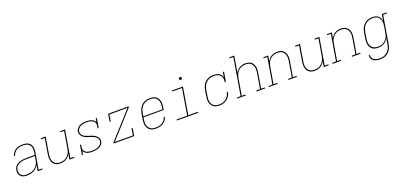

<svg xmlns="http://www.w3.org/2000/svg" viewBox="29 -1963 7141 3405"><g transform="rotate(-20 3600.0 -261.0)"><path d="M215 8Q193 8 171.5 5Q150 2 131 -7Q112 -16 97.5 -30.5Q83 -45 74.5 -64Q66 -83 64.5 -105Q63 -127 67 -149Q71 -173 83.5 -197Q96 -221 117 -237.5Q138 -254 162 -264Q186 -274 211.5 -279.5Q237 -285 261.5 -287Q286 -289 311 -289H464L473 -344Q477 -368 477 -391Q477 -414 470 -435Q463 -456 448.5 -473Q434 -490 415 -500.5Q396 -511 373 -515Q350 -519 327 -519Q297 -519 266.5 -513.5Q236 -508 208.5 -492.5Q181 -477 160.5 -451Q140 -425 134 -394H113Q120 -429 141.5 -458.5Q163 -488 194 -506.5Q225 -525 259.5 -531.5Q294 -538 327 -538Q353 -538 379 -533.5Q405 -529 427 -517.5Q449 -506 465 -487Q481 -468 489 -444.5Q497 -421 497.5 -394.5Q498 -368 494 -341L440 -19H509V0H416L435 -112Q419 -83 394.5 -59Q370 -35 340 -19.5Q310 -4 278.5 2Q247 8 215 8ZM216 -11Q243 -11 269.5 -15.5Q296 -20 322 -31Q348 -42 371 -60Q394 -78 410.5 -101Q427 -124 436.5 -150Q446 -176 450 -203L461 -270H311Q294 -270 277.5 -269.5Q261 -269 244 -266.5Q227 -264 210 -260Q193 -256 176.5 -249.5Q160 -243 144.5 -233.5Q129 -224 116.5 -211Q104 -198 97 -181.5Q90 -165 88 -148Q84 -129 85.5 -110Q87 -91 94 -74Q101 -57 114 -44.5Q127 -32 143 -24Q159 -16 178 -13.5Q197 -11 216 -11Z M845 8Q816 8 789 1.5Q762 -5 740.5 -21Q719 -37 705.5 -60.5Q692 -84 686.5 -111Q681 -138 681.5 -166.5Q682 -195 687 -223L735 -511H666V-530H759L708 -220Q703 -195 702 -169Q701 -143 706 -119Q711 -95 722.5 -74Q734 -53 753 -38Q772 -23 796.5 -17Q821 -11 846 -11Q870 -11 895 -16Q920 -21 942.5 -33Q965 -45 984 -63.5Q1003 -82 1016.5 -104.5Q1030 -127 1037.5 -150.5Q1045 -174 1049 -199L1101 -511H1032V-530H1125L1040 -19H1109V0H1016L1033 -104Q1020 -78 999.5 -55.5Q979 -33 953.5 -18.5Q928 -4 900 2Q872 8 845 8Z M1445 8Q1420 8 1396 5Q1372 2 1349.5 -6.5Q1327 -15 1309 -30.5Q1291 -46 1282 -67L1271 0H1250L1280 -181H1301L1294 -136Q1290 -116 1293 -96.5Q1296 -77 1307 -61.5Q1318 -46 1334 -36Q1350 -26 1368 -20.5Q1386 -15 1406 -13Q1426 -11 1446 -11Q1465 -11 1484 -12.5Q1503 -14 1522 -18.5Q1541 -23 1559.5 -30.5Q1578 -38 1594 -50Q1610 -62 1621 -79Q1632 -96 1635 -115Q1639 -136 1633 -155.5Q1627 -175 1614.5 -190Q1602 -205 1585 -215.5Q1568 -226 1549.5 -233.5Q1531 -241 1512 -247Q1493 -253 1474 -259Q1455 -265 1436 -272Q1417 -279 1400 -289Q1383 -299 1368 -312Q1353 -325 1343 -341.5Q1333 -358 1328.5 -378Q1324 -398 1327 -419Q1331 -439 1342 -458Q1353 -477 1369 -491Q1385 -505 1404.5 -514.5Q1424 -524 1444.5 -529Q1465 -534 1485 -536Q1505 -538 1525 -538Q1550 -538 1575.5 -535Q1601 -532 1623.5 -523Q1646 -514 1665 -499Q1684 -484 1693 -462L1704 -530H1725L1695 -349H1674L1682 -394Q1685 -414 1682 -433.5Q1679 -453 1668.5 -468Q1658 -483 1641.5 -493Q1625 -503 1607 -509Q1589 -515 1569 -517Q1549 -519 1529 -519Q1511 -519 1493 -517.5Q1475 -516 1456.5 -511.5Q1438 -507 1420 -499.5Q1402 -492 1387 -479.5Q1372 -467 1361.5 -450.5Q1351 -434 1348 -416Q1344 -395 1350 -375Q1356 -355 1368.5 -340Q1381 -325 1397.5 -314.5Q1414 -304 1432.5 -296.5Q1451 -289 1470.5 -283Q1490 -277 1509 -271Q1528 -265 1546.5 -258Q1565 -251 1582.5 -241.5Q1600 -232 1614.5 -219Q1629 -206 1639.5 -189.5Q1650 -173 1654.5 -153Q1659 -133 1656 -112Q1652 -91 1640 -71.5Q1628 -52 1610.5 -38Q1593 -24 1572 -15Q1551 -6 1530 -1Q1509 4 1488 6Q1467 8 1445 8Z M1850 0 1853 -19 2297 -511H1956L1935 -385H1914L1938 -530H2325L2322 -511L1878 -19H2219L2240 -145H2261L2237 0Z M2648 8Q2619 8 2590.5 2Q2562 -4 2539.5 -19.5Q2517 -35 2502 -58Q2487 -81 2480 -108Q2473 -135 2473.5 -164.5Q2474 -194 2479 -223L2497 -333Q2502 -361 2511 -387.5Q2520 -414 2535.5 -438.5Q2551 -463 2573 -483Q2595 -503 2621 -515.5Q2647 -528 2675 -533Q2703 -538 2730 -538Q2759 -538 2787 -531.5Q2815 -525 2837 -510Q2859 -495 2874 -471.5Q2889 -448 2895.5 -421Q2902 -394 2901.5 -365Q2901 -336 2896 -307L2888 -256H2505L2500 -220Q2495 -194 2494.5 -167.5Q2494 -141 2499.5 -117Q2505 -93 2518.5 -72Q2532 -51 2551.5 -36.5Q2571 -22 2596.5 -16.5Q2622 -11 2648 -11Q2678 -11 2709 -16.5Q2740 -22 2768 -38Q2796 -54 2817 -80Q2838 -106 2845 -137H2866Q2858 -102 2835.5 -72.5Q2813 -43 2782 -24.5Q2751 -6 2716.5 1Q2682 8 2648 8ZM2870 -274 2876 -310Q2880 -336 2880.5 -362Q2881 -388 2875.5 -412.5Q2870 -437 2857.5 -458Q2845 -479 2825 -493Q2805 -507 2780 -513Q2755 -519 2729 -519Q2704 -519 2679 -514.5Q2654 -510 2630 -498Q2606 -486 2586 -467.5Q2566 -449 2552 -426.5Q2538 -404 2530 -379.5Q2522 -355 2518 -330L2509 -274Z M3044 0V-19H3244L3326 -511H3144V-530H3350L3265 -19H3447V0ZM3356 -654Q3350 -654 3344 -656Q3338 -658 3334.5 -663Q3331 -668 3330 -674Q3329 -680 3330 -686Q3331 -691 3333.5 -695Q3336 -699 3339.5 -701.5Q3343 -704 3347.5 -705.5Q3352 -707 3356 -707Q3363 -707 3368.5 -704.5Q3374 -702 3377.5 -697Q3381 -692 3382 -686Q3383 -680 3382 -674Q3382 -669 3379.5 -665Q3377 -661 3373 -658.5Q3369 -656 3365 -655Q3361 -654 3356 -654Z M3844 8Q3815 8 3787 1.5Q3759 -5 3737 -20.5Q3715 -36 3700.5 -59Q3686 -82 3679.5 -109Q3673 -136 3673.5 -165Q3674 -194 3679 -223L3697 -333Q3702 -360 3710.5 -387Q3719 -414 3734.5 -438.5Q3750 -463 3771.5 -483Q3793 -503 3818.5 -515.5Q3844 -528 3872 -533Q3900 -538 3927 -538Q3954 -538 3980 -533Q4006 -528 4028 -515.5Q4050 -503 4066 -482.5Q4082 -462 4089 -438L4104 -530H4125L4095 -349H4074Q4080 -383 4075 -416.5Q4070 -450 4049.5 -474.5Q4029 -499 3997 -509Q3965 -519 3931 -519Q3906 -519 3880.5 -514.5Q3855 -510 3831 -498.5Q3807 -487 3787 -468.5Q3767 -450 3752.5 -427.5Q3738 -405 3730 -380Q3722 -355 3718 -330L3700 -220Q3695 -194 3694.5 -168Q3694 -142 3699 -118Q3704 -94 3716.5 -72.5Q3729 -51 3748.5 -37Q3768 -23 3793 -17Q3818 -11 3844 -11Q3866 -11 3889 -14.5Q3912 -18 3934 -27Q3956 -36 3975.5 -51Q3995 -66 4009.5 -85Q4024 -104 4033.5 -126Q4043 -148 4047 -171H4068Q4063 -145 4053 -121Q4043 -97 4027 -75.5Q4011 -54 3989.5 -37.5Q3968 -21 3943.5 -10.5Q3919 0 3894 4Q3869 8 3844 8Z M4182 0V-19H4253L4369 -716H4300V-735H4393L4342 -426Q4355 -452 4375.5 -474.5Q4396 -497 4421.5 -511.5Q4447 -526 4475 -532Q4503 -538 4531 -538Q4559 -538 4586 -531.5Q4613 -525 4634.5 -509Q4656 -493 4669.5 -469.5Q4683 -446 4689 -419Q4695 -392 4694 -363.5Q4693 -335 4688 -307L4640 -19H4709V0H4548V-19H4619L4668 -310Q4672 -335 4673 -361Q4674 -387 4669 -411Q4664 -435 4652.5 -456Q4641 -477 4622 -492Q4603 -507 4579 -513Q4555 -519 4529 -519Q4505 -519 4480 -514Q4455 -509 4432.5 -497Q4410 -485 4391 -466.5Q4372 -448 4358.5 -425.5Q4345 -403 4337.5 -379.5Q4330 -356 4326 -331L4274 -19H4343V0Z M4782 0V-19H4853L4935 -511H4866V-530H4959L4942 -426Q4955 -452 4975.5 -474.5Q4996 -497 5021.5 -511.5Q5047 -526 5075 -532Q5103 -538 5131 -538Q5159 -538 5186 -531.5Q5213 -525 5234.5 -509Q5256 -493 5269.5 -469.5Q5283 -446 5289 -419Q5295 -392 5294 -363.5Q5293 -335 5288 -307L5240 -19H5309V0H5148V-19H5219L5268 -310Q5272 -335 5273 -361Q5274 -387 5269 -411Q5264 -435 5252.5 -456Q5241 -477 5222 -492Q5203 -507 5179 -513Q5155 -519 5129 -519Q5105 -519 5080 -514Q5055 -509 5032.5 -497Q5010 -485 4991 -466.5Q4972 -448 4958.5 -425.5Q4945 -403 4937.5 -379.5Q4930 -356 4926 -331L4874 -19H4943V0Z M5645 8Q5616 8 5589 1.5Q5562 -5 5540.5 -21Q5519 -37 5505.5 -60.5Q5492 -84 5486.5 -111Q5481 -138 5481.5 -166.5Q5482 -195 5487 -223L5535 -511H5466V-530H5559L5508 -220Q5503 -195 5502 -169Q5501 -143 5506 -119Q5511 -95 5522.5 -74Q5534 -53 5553 -38Q5572 -23 5596.5 -17Q5621 -11 5646 -11Q5670 -11 5695 -16Q5720 -21 5742.5 -33Q5765 -45 5784 -63.5Q5803 -82 5816.5 -104.5Q5830 -127 5837.5 -150.5Q5845 -174 5849 -199L5901 -511H5832V-530H5925L5840 -19H5909V0H5816L5833 -104Q5820 -78 5799.5 -55.5Q5779 -33 5753.5 -18.5Q5728 -4 5700 2Q5672 8 5645 8Z M5982 0V-19H6053L6135 -511H6066V-530H6159L6142 -426Q6155 -452 6175.5 -474.5Q6196 -497 6221.5 -511.5Q6247 -526 6275 -532Q6303 -538 6331 -538Q6359 -538 6386 -531.5Q6413 -525 6434.5 -509Q6456 -493 6469.5 -469.5Q6483 -446 6489 -419Q6495 -392 6494 -363.5Q6493 -335 6488 -307L6440 -19H6509V0H6348V-19H6419L6468 -310Q6472 -335 6473 -361Q6474 -387 6469 -411Q6464 -435 6452.5 -456Q6441 -477 6422 -492Q6403 -507 6379 -513Q6355 -519 6329 -519Q6305 -519 6280 -514Q6255 -509 6232.5 -497Q6210 -485 6191 -466.5Q6172 -448 6158.5 -425.5Q6145 -403 6137.5 -379.5Q6130 -356 6126 -331L6074 -19H6143V0Z M6809 213Q6787 213 6765.5 210.5Q6744 208 6723.5 202Q6703 196 6685.5 185Q6668 174 6656 157.5Q6644 141 6638.5 120Q6633 99 6635 78H6656Q6654 96 6659 114.5Q6664 133 6675 147Q6686 161 6701.5 170Q6717 179 6734.5 184.5Q6752 190 6771 192Q6790 194 6809 194Q6834 194 6858.5 189Q6883 184 6906.5 172Q6930 160 6949.5 141.5Q6969 123 6982.5 100.5Q6996 78 7003.5 54Q7011 30 7015 5L7034 -105Q7019 -78 6998 -55.5Q6977 -33 6951 -18.5Q6925 -4 6896 2Q6867 8 6839 8Q6810 8 6782.5 1.5Q6755 -5 6733.5 -21Q6712 -37 6698.5 -60.5Q6685 -84 6679 -110.5Q6673 -137 6673.5 -166Q6674 -195 6679 -223L6697 -333Q6702 -360 6710.5 -387Q6719 -414 6734.5 -438Q6750 -462 6772 -482Q6794 -502 6820 -515Q6846 -528 6873 -533Q6900 -538 6928 -538Q6957 -538 6985 -530.5Q7013 -523 7034 -505.5Q7055 -488 7067.5 -463Q7080 -438 7084 -410L7104 -530H7193V-511H7122L7036 8Q7031 35 7022.5 61.5Q7014 88 6999 112.5Q6984 137 6962.5 157Q6941 177 6915.5 190Q6890 203 6863 208Q6836 213 6809 213ZM6845 -11Q6869 -11 6894 -15.5Q6919 -20 6942 -32.5Q6965 -45 6984 -63.5Q7003 -82 7016.5 -104Q7030 -126 7037.5 -150.5Q7045 -175 7049 -199Q7054 -226 7058.5 -253.5Q7063 -281 7067 -309Q7072 -334 7073 -360Q7074 -386 7069 -410Q7064 -434 7052.5 -455.5Q7041 -477 7022 -492Q7003 -507 6978.5 -513Q6954 -519 6928 -519Q6903 -519 6878 -514.5Q6853 -510 6829.5 -498Q6806 -486 6786 -467.5Q6766 -449 6752 -426.5Q6738 -404 6730 -379.5Q6722 -355 6718 -330L6700 -220Q6695 -194 6694.5 -168Q6694 -142 6699.5 -118Q6705 -94 6717.5 -72.5Q6730 -51 6750 -37Q6770 -23 6794.5 -17Q6819 -11 6845 -11Z"/></g></svg>

Font: Iosevka Slab ThExObl
Style: Regular
Weight: 100
Width: 7
Italic angle: -9°
Monospace: yes
Designer: Belleve Invis
Foundry: Belleve Invis
Version: Version 11.1.1; ttfautohint (v1.8.3)